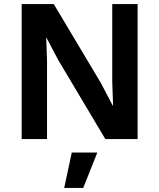

<svg xmlns="http://www.w3.org/2000/svg" viewBox="-20 -680 779 939"><path d="M653 -660V0H495L264 -388L207 -496H206L210 -382V0H86V-660H243L474 -273L531 -164H533L529 -278V-660ZM456 66 387 239H294L331 66Z"/></svg>

Font: Work Sans SemiBold
Style: Regular
Weight: 600
Designer: Wei Huang
Foundry: Wei Huang
Version: Version 2.010; ttfautohint (v1.8.3)